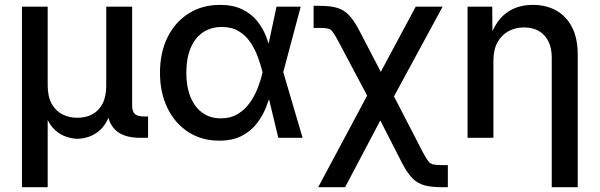

<svg xmlns="http://www.w3.org/2000/svg" viewBox="-20 -570 2480 794"><path d="M70.8 204.1V-542.5H177.2V-217.8Q177.2 -170.9 193.6 -141.1Q210 -111.3 237.8 -97.2Q265.6 -83 299.8 -83Q335 -83 361.8 -97.4Q388.7 -111.8 404.1 -141.4Q419.4 -170.9 419.4 -217.8V-542.5H526.4V-133.8Q526.4 -108.9 537.6 -98.6Q548.8 -88.4 575.2 -88.4H592.3V0H560.1Q491.2 0 457 -32.7Q422.9 -65.4 422.9 -127.9V-177.2H444.8Q444.8 -123 430.7 -87.9Q416.5 -52.7 394.3 -32.7Q372.1 -12.7 347.2 -4.4Q322.3 3.9 300.8 3.9Q279.3 3.9 254.2 -4.4Q229 -12.7 207 -32.7Q185.1 -52.7 170.7 -87.9Q156.2 -123 156.2 -177.2H177.2V204.1Z M886.7 11.7Q814 11.7 758.8 -23.9Q703.6 -59.6 672.6 -123Q641.6 -186.5 641.6 -269Q641.6 -352.5 672.9 -415.8Q704.1 -479 760.3 -514.4Q816.4 -549.8 889.6 -549.8Q943.8 -549.8 981.4 -531.5Q1019 -513.2 1043 -483.6Q1066.9 -454.1 1080.6 -418.9Q1094.2 -383.8 1100.6 -350.6H1136.7L1150.9 -273.4L1231.4 0H1130.9L1065.4 -272.9Q1058.1 -302.2 1046.4 -334.2Q1034.7 -366.2 1015.6 -394.8Q996.6 -423.3 967.5 -440.9Q938.5 -458.5 897.5 -458.5Q852.1 -458.5 818.8 -435.8Q785.6 -413.1 768.1 -370.6Q750.5 -328.1 750.5 -269Q750.5 -211.4 767.8 -168.9Q785.2 -126.5 817.1 -103.5Q849.1 -80.6 893.1 -80.6Q933.6 -80.6 963.4 -98.6Q993.2 -116.7 1013.7 -146Q1034.2 -175.3 1046.6 -208Q1059.1 -240.7 1065.4 -270L1123.5 -542.5H1223.6L1150.9 -270L1136.7 -195.3H1103Q1094.7 -162.6 1080.3 -126.5Q1065.9 -90.3 1041.7 -59.1Q1017.6 -27.8 979.7 -8.1Q941.9 11.7 886.7 11.7Z M1295.9 204.1 1530.8 -235.4H1576.2L1730 62Q1742.7 85.9 1751.2 96.7Q1759.8 107.4 1772.2 110.1Q1784.7 112.8 1807.1 112.8H1832V204.1H1807.1Q1763.7 204.1 1735.1 196.3Q1706.5 188.5 1685.5 167.2Q1664.6 146 1643.1 105L1552.7 -71.8L1407.2 204.1ZM1523.4 -127.4 1379.4 -398.9Q1364.7 -426.3 1356.2 -437.7Q1347.7 -449.2 1336.4 -451.9Q1325.2 -454.6 1302.2 -454.6H1276.9V-545.9H1302.2Q1346.2 -545.9 1374.3 -537.6Q1402.3 -529.3 1423.6 -506.8Q1444.8 -484.4 1466.8 -441.9L1554.7 -272.9L1699.2 -542.5H1810.5L1585.4 -127.4Z M2020.5 -320.3V0H1913.6V-542.5H2015.6L2016.6 -409.7H2004.4Q2028.3 -482.4 2073.5 -516.1Q2118.7 -549.8 2183.1 -549.8Q2238.8 -549.8 2280.5 -526.4Q2322.3 -502.9 2345.7 -457.3Q2369.1 -411.6 2369.1 -344.2V204.1H2261.7V-330.6Q2261.7 -390.1 2231.2 -423.3Q2200.7 -456.5 2147 -456.5Q2110.8 -456.5 2082.3 -440.7Q2053.7 -424.8 2037.1 -394.5Q2020.5 -364.3 2020.5 -320.3Z"/></svg>

Font: Inter 16pt Medium
Style: Regular
Weight: 500
Version: Version 4.001;git-66647c0bb